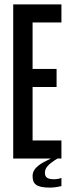

<svg xmlns="http://www.w3.org/2000/svg" viewBox="-20 -720 320 872"><path d="M259 88C247 93 233 94 224 94C196 94 184 85 184 65C184 42 199 26 241 0H259V-82H128V-325H237V-407H128V-618H259V-700H40V0H211C167 21 128 41 128 80C128 116 146 132 206 132C224 132 244 129 259 125Z"/></svg>

Font: Queering
Style: Regular
Weight: 400
Designer: Adam Naccarato
Foundry: adamnac
Version: Version 2.000;hotconv 1.0.109;makeotfexe 2.5.65596